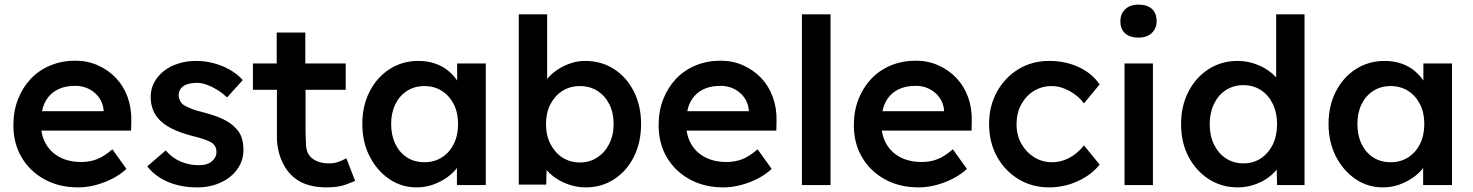

<svg xmlns="http://www.w3.org/2000/svg" viewBox="-20 -802 6383 832"><path d="M38 -259Q38 -321 58 -372Q78 -423 113.5 -460.5Q149 -498 198.5 -518.5Q248 -539 307 -539Q359 -539 404 -519Q449 -499 482 -464.5Q515 -430 532.5 -382.5Q550 -335 549 -279L548 -236H121L98 -320H445L429 -303V-325Q426 -356 409 -379.5Q392 -403 365.5 -416.5Q339 -430 307 -430Q258 -430 224.5 -411Q191 -392 174 -356.5Q157 -321 157 -268Q157 -217 178.5 -179Q200 -141 239.5 -120.5Q279 -100 332 -100Q369 -100 400 -112Q431 -124 467 -155L528 -70Q501 -45 466.5 -27.5Q432 -10 394 0Q356 10 319 10Q236 10 172.5 -25Q109 -60 73.5 -120.5Q38 -181 38 -259Z M618 -81 698 -150Q728 -116 765 -101Q802 -86 843 -86Q860 -86 873.5 -90Q887 -94 897 -102Q907 -110 912.5 -120.5Q918 -131 918 -144Q918 -168 900 -182Q890 -189 868.5 -197Q847 -205 813 -213Q759 -227 723 -245.5Q687 -264 667 -287Q650 -306 641.5 -330Q633 -354 633 -382Q633 -417 648.5 -445.5Q664 -474 691 -495Q718 -516 754 -527Q790 -538 829 -538Q869 -538 906.5 -528Q944 -518 976.5 -499.5Q1009 -481 1032 -455L964 -380Q945 -398 922.5 -412Q900 -426 877 -434.5Q854 -443 834 -443Q815 -443 800 -439.5Q785 -436 775 -429Q765 -422 759.5 -411.5Q754 -401 754 -387Q755 -375 760.5 -364.5Q766 -354 776 -347Q787 -340 809 -331Q831 -322 866 -314Q915 -301 948 -285Q981 -269 1000 -248Q1019 -230 1027 -206Q1035 -182 1035 -153Q1035 -106 1008.5 -69Q982 -32 936.5 -11Q891 10 834 10Q764 10 708.5 -13.5Q653 -37 618 -81Z M1304 -413V-275V-252Q1304 -213 1306 -177Q1307 -135 1334.5 -114.5Q1362 -94 1406 -94Q1426 -94 1442 -99Q1458 -104 1481 -116L1519 -18L1478 -2Q1445 10 1396 10Q1330 10 1284 -13Q1235 -39 1208.5 -89.5Q1182 -140 1180 -201V-263V-413H1076V-527H1179V-661H1303V-527H1478V-413Z M1550 -265Q1550 -344 1582 -406Q1614 -468 1669 -503Q1724 -538 1793 -538Q1833 -538 1866 -526.5Q1899 -515 1924 -494Q1949 -473 1965.5 -446Q1982 -419 1988 -388L1961 -395V-527H2085V0H1960V-126L1989 -131Q1982 -104 1963.5 -78.5Q1945 -53 1917.5 -33.5Q1890 -14 1856.5 -2Q1823 10 1785 10Q1720 10 1667 -26Q1614 -62 1582 -124Q1550 -186 1550 -265ZM1965 -265Q1965 -313 1946.5 -350Q1928 -387 1895 -408Q1862 -429 1819 -429Q1776 -429 1743.5 -408Q1711 -387 1693 -350Q1675 -313 1675 -265Q1675 -216 1693 -178.5Q1711 -141 1743.5 -120Q1776 -99 1819 -99Q1862 -99 1895 -120Q1928 -141 1946.5 -178.5Q1965 -216 1965 -265Z M2321 -115 2350 -128 2347 -2H2228V-740H2351V-405L2329 -415Q2334 -439 2351.5 -460.5Q2369 -482 2395 -499.5Q2421 -517 2452 -527.5Q2483 -538 2515 -538Q2586 -538 2640.5 -503Q2695 -468 2726.5 -406Q2758 -344 2758 -265Q2758 -185 2727 -123Q2696 -61 2641.5 -25.5Q2587 10 2519 10Q2484 10 2450.5 -0.5Q2417 -11 2390 -29Q2363 -47 2345 -69.5Q2327 -92 2321 -115ZM2639 -265Q2639 -313 2620.5 -350Q2602 -387 2569 -408Q2536 -429 2493 -429Q2450 -429 2417 -408Q2384 -387 2365 -350Q2346 -313 2346 -265Q2346 -216 2365 -178.5Q2384 -141 2417 -119.5Q2450 -98 2493 -98Q2535 -98 2568 -119.5Q2601 -141 2620 -178.5Q2639 -216 2639 -265Z M2834 -259Q2834 -321 2854 -372Q2874 -423 2909.5 -460.5Q2945 -498 2994.5 -518.5Q3044 -539 3103 -539Q3155 -539 3200 -519Q3245 -499 3278 -464.5Q3311 -430 3328.5 -382.5Q3346 -335 3345 -279L3344 -236H2917L2894 -320H3241L3225 -303V-325Q3222 -356 3205 -379.5Q3188 -403 3161.5 -416.5Q3135 -430 3103 -430Q3054 -430 3020.5 -411Q2987 -392 2970 -356.5Q2953 -321 2953 -268Q2953 -217 2974.5 -179Q2996 -141 3035.5 -120.5Q3075 -100 3128 -100Q3165 -100 3196 -112Q3227 -124 3263 -155L3324 -70Q3297 -45 3262.5 -27.5Q3228 -10 3190 0Q3152 10 3115 10Q3032 10 2968.5 -25Q2905 -60 2869.5 -120.5Q2834 -181 2834 -259Z M3455 0V-740H3579V0Z M3680 -259Q3680 -321 3700 -372Q3720 -423 3755.5 -460.5Q3791 -498 3840.5 -518.5Q3890 -539 3949 -539Q4001 -539 4046 -519Q4091 -499 4124 -464.5Q4157 -430 4174.5 -382.5Q4192 -335 4191 -279L4190 -236H3763L3740 -320H4087L4071 -303V-325Q4068 -356 4051 -379.5Q4034 -403 4007.5 -416.5Q3981 -430 3949 -430Q3900 -430 3866.5 -411Q3833 -392 3816 -356.5Q3799 -321 3799 -268Q3799 -217 3820.5 -179Q3842 -141 3881.5 -120.5Q3921 -100 3974 -100Q4011 -100 4042 -112Q4073 -124 4109 -155L4170 -70Q4143 -45 4108.5 -27.5Q4074 -10 4036 0Q3998 10 3961 10Q3878 10 3814.5 -25Q3751 -60 3715.5 -120.5Q3680 -181 3680 -259Z M4266 -264Q4266 -342 4300 -404Q4334 -466 4393 -502Q4452 -538 4526 -538Q4597 -538 4655 -511Q4713 -484 4745 -436L4677 -354Q4662 -375 4639 -392Q4616 -409 4590 -419Q4564 -429 4538 -429Q4494 -429 4459.5 -407.5Q4425 -386 4405 -348.5Q4385 -311 4385 -264Q4385 -217 4405.5 -180Q4426 -143 4461 -121Q4496 -99 4539 -99Q4565 -99 4589.5 -107.5Q4614 -116 4636 -132Q4658 -148 4677 -172L4745 -89Q4711 -45 4651.5 -17.5Q4592 10 4526 10Q4452 10 4393 -26Q4334 -62 4300 -124Q4266 -186 4266 -264Z M4853 0V-527H4976V0ZM4835 -710Q4835 -742 4856 -762Q4877 -782 4913 -782Q4951 -782 4971.5 -763.5Q4992 -745 4992 -710Q4992 -679 4971 -659Q4950 -639 4913 -639Q4876 -639 4855.5 -657.5Q4835 -676 4835 -710Z M5098 -264Q5098 -343 5130 -405Q5162 -467 5217.5 -502.5Q5273 -538 5343 -538Q5381 -538 5416.5 -526Q5452 -514 5480 -493.5Q5508 -473 5524.5 -448Q5541 -423 5543 -396L5510 -392V-740H5633V0H5514L5511 -124L5535 -122Q5534 -97 5517.5 -74Q5501 -51 5475 -32Q5449 -13 5414.5 -1.5Q5380 10 5344 10Q5274 10 5218.5 -25.5Q5163 -61 5130.5 -122.5Q5098 -184 5098 -264ZM5514 -264Q5514 -313 5495.5 -351.5Q5477 -390 5444 -411.5Q5411 -433 5368 -433Q5325 -433 5292 -411.5Q5259 -390 5240.5 -351.5Q5222 -313 5222 -264Q5222 -214 5240.5 -176Q5259 -138 5292 -116Q5325 -94 5368 -94Q5411 -94 5444 -116Q5477 -138 5495.5 -176Q5514 -214 5514 -264Z M5737 -265Q5737 -344 5769 -406Q5801 -468 5856 -503Q5911 -538 5980 -538Q6020 -538 6053 -526.5Q6086 -515 6111 -494Q6136 -473 6152.5 -446Q6169 -419 6175 -388L6148 -395V-527H6272V0H6147V-126L6176 -131Q6169 -104 6150.5 -78.5Q6132 -53 6104.5 -33.5Q6077 -14 6043.5 -2Q6010 10 5972 10Q5907 10 5854 -26Q5801 -62 5769 -124Q5737 -186 5737 -265ZM6152 -265Q6152 -313 6133.5 -350Q6115 -387 6082 -408Q6049 -429 6006 -429Q5963 -429 5930.5 -408Q5898 -387 5880 -350Q5862 -313 5862 -265Q5862 -216 5880 -178.5Q5898 -141 5930.5 -120Q5963 -99 6006 -99Q6049 -99 6082 -120Q6115 -141 6133.5 -178.5Q6152 -216 6152 -265Z"/></svg>

Font: Mach Medium
Style: Regular
Weight: 500
Version: Version 1.002